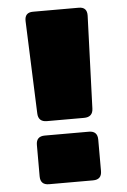

<svg xmlns="http://www.w3.org/2000/svg" viewBox="-52 -759 528 798"><g transform="rotate(-5 212.0 -360.0)"><path d="M289 -262H134Q98 -262 97 -298L82 -684Q81 -720 116 -720H307Q342 -720 341 -684L327 -298Q326 -262 289 -262ZM304 0H120Q84 0 84 -36V-167Q84 -203 120 -203H304Q340 -203 340 -167V-36Q340 0 304 0Z"/></g></svg>

Font: Bungee Tint
Style: Regular
Weight: 400
Designer: David Jonathan Ross
Foundry: David Jonathan Ross
Version: Version 2.001